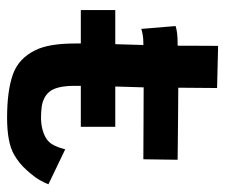

<svg xmlns="http://www.w3.org/2000/svg" viewBox="-68 -582 653 558"><g transform="rotate(90 259.0 -303.5)"><path d="M230 -211.4V-193.4Q230 -145.5 244.1 -124.3Q258.3 -103 290 -97.7Q307.6 -95.7 321.8 -95.7Q356 -95.7 380.4 -109.4Q387.7 -113.3 393.3 -119.4Q398.9 -125.5 402.6 -132.8Q406.2 -140.1 408.2 -145.5Q410.2 -150.9 412.1 -158Q414.1 -165 414.6 -166L516.1 -117.2Q512.2 -106.9 503.9 -92Q495.6 -77.1 475.3 -54.4Q455.1 -31.7 430.2 -17.6Q395 2.9 322.8 2.9Q245.1 2.9 197.5 -13.7Q149.9 -30.3 126 -80.1Q106.9 -119.1 106.9 -194.3V-211.4H9.8V-311.5H108.9Q109.4 -324.7 111.3 -393.1H104.5Q83.5 -393.1 64.5 -387.2L56.2 -486.8Q73.7 -492.7 106 -492.7H113.3Q113.3 -509.8 113.5 -551.5Q113.8 -593.3 113.8 -610.4L236.3 -607.4Q236.3 -561 235.4 -494.6Q258.8 -494.6 310.1 -494.1Q361.3 -493.7 402.8 -493.2Q444.3 -492.7 444.8 -492.7L443.4 -393.1Q409.7 -393.1 338.1 -393.6Q266.6 -394 234.4 -394Q232.4 -324.2 231.9 -311.5H349.1V-211.4Z"/></g></svg>

Font: Fantasque Sans Mono
Style: Bold
Weight: 700
Monospace: yes
Designer: Jany Belluz
Version: Version 1.8.0 ; ttfautohint (v1.8.2)